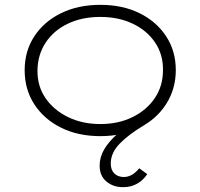

<svg xmlns="http://www.w3.org/2000/svg" viewBox="-20 -553 829 794"><path d="M488 221Q448 221 420 197.5Q392 174 392 132Q392 97 411 64.5Q430 32 466.5 0Q503 -32 555 -63L579 -37Q513 2 475.5 40.5Q438 79 438 123Q438 150 453 164.5Q468 179 492 179Q508 179 523.5 171Q539 163 556 143L589 167Q577 185 561.5 197Q546 209 528 215Q510 221 488 221ZM395 10Q303 10 232.5 -25Q162 -60 122 -121.5Q82 -183 82 -263Q82 -342 122 -403Q162 -464 232.5 -498.5Q303 -533 395 -533Q487 -533 557 -498.5Q627 -464 667 -403Q707 -342 707 -263Q707 -185 667 -122.5Q627 -60 557 -25Q487 10 395 10ZM395 -40Q469 -40 527.5 -68.5Q586 -97 620 -147Q654 -197 654 -263Q655 -327 621.5 -377Q588 -427 529 -455Q470 -483 395 -483Q319 -483 260.5 -455Q202 -427 169 -377Q136 -327 135 -263Q134 -197 168 -147.5Q202 -98 261 -69Q320 -40 395 -40Z"/></svg>

Font: Lexend Giga ExtraLight
Style: Regular
Weight: 250
Version: Version 1.007